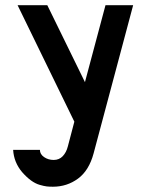

<svg xmlns="http://www.w3.org/2000/svg" viewBox="-20 -520 565 735"><path d="M239.7 40.5 264.6 -54.2 47.4 -500H161.1L305.2 -205.6L383.8 -500H489.7L338.4 66.9Q320.8 132.8 278.6 163.8Q236.3 194.8 182.6 194.8Q168.5 194.8 158.4 193.6Q148.4 192.4 132.1 187.7Q115.7 183.1 98.6 170.7Q81.5 158.2 64.5 138.7Q33.2 101.6 30.3 53.7H132.8Q132.8 70.3 148.7 81.3Q164.6 92.3 185.5 92.3Q206.5 92.3 220.2 77.9Q233.9 63.5 239.7 40.5Z"/></svg>

Font: Anka/Coder Condensed
Style: Bold
Weight: 700
Width: 4
Monospace: yes
Version: Version 001.100